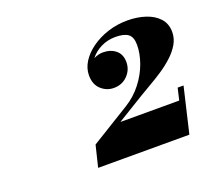

<svg xmlns="http://www.w3.org/2000/svg" viewBox="-86 -1026 761 681"><g transform="rotate(-20 294.5 -685.0)"><path d="M521.4 -457H177L196.8 -538L344.1 -628.6Q380.1 -650.8 405.1 -683.2Q430.2 -715.6 443.1 -751.4Q456 -787.3 456 -820Q456 -850 440.5 -861.2Q425.1 -872.5 393 -872.5Q363 -872.5 337.8 -859.9Q312.6 -847.3 297.6 -827.2Q315 -836.2 332.4 -836.2Q361.5 -836.2 380.5 -820.6Q399.6 -805 399.6 -775.6Q399.6 -746.5 379 -725.3Q358.5 -704.2 327 -704.2Q300 -704.2 279.3 -722.9Q258.6 -741.7 258.6 -776.2Q258.6 -802.6 274 -827Q289.5 -851.5 316.5 -870.8Q343.5 -890.2 378.6 -901.6Q413.7 -913 453 -913Q489.3 -913 520.2 -902.9Q551.1 -892.9 570 -872.3Q588.9 -851.8 588.9 -820.3Q588.9 -796 576.3 -774.5Q563.7 -753.1 543.4 -734.5Q523.2 -715.9 499.2 -700Q475.2 -684.1 451.8 -670.7Q428.4 -657.4 410.4 -646.3L306.9 -583H528.9L539.4 -628H561.6Z"/></g></svg>

Font: Bodoni* 06pt Fatface
Style: Italic
Weight: 900
Italic angle: -13°
Version: Version 2.3